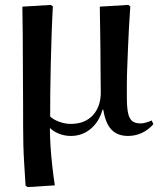

<svg xmlns="http://www.w3.org/2000/svg" viewBox="-20 -539 657 781"><path d="M92 222 84 216Q81 167 78.5 127.5Q76 88 75 50.5Q74 13 74 -31Q74 -55 74 -97.5Q74 -140 73.5 -191.5Q73 -243 73 -296Q73 -349 72.5 -395Q72 -441 71.5 -472.5Q71 -504 71 -512L187 -519L195 -513Q192 -459 190 -398.5Q188 -338 186.5 -277.5Q185 -217 184.5 -162.5Q184 -108 184 -65Q198 -52 221.5 -43.5Q245 -35 268 -35Q325 -35 357.5 -70Q390 -105 390 -164Q390 -174 389.5 -200.5Q389 -227 389 -263Q389 -299 388.5 -337.5Q388 -376 387.5 -412Q387 -448 386.5 -474.5Q386 -501 386 -512L502 -519L510 -513Q507 -468 504.5 -424Q502 -380 500.5 -339.5Q499 -299 497.5 -263Q496 -227 496 -197Q496 -167 496 -144Q496 -102 501 -79Q506 -56 518 -46.5Q530 -37 552 -37Q562 -37 574 -40.5Q586 -44 597 -49L604 -34Q583 -10 556.5 2Q530 14 500 14Q472 14 451.5 2.5Q431 -9 418.5 -32.5Q406 -56 400 -93H397Q383 -43 348.5 -14.5Q314 14 268 14Q244 14 221.5 5.5Q199 -3 185 -17H183Q183 16 185.5 55Q188 94 192.5 135Q197 176 203 215Z"/></svg>

Font: Literata 60pt Medium
Style: Regular
Weight: 500
Designer: Latin by Veronika Burian and Jose Scaglione. Greek by Irene Vlachou. Cyrillic by Vera Evstafieva.
Foundry: TypeTogether
Version: Version 3.103;gftools[0.9.29]